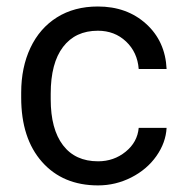

<svg xmlns="http://www.w3.org/2000/svg" viewBox="-20 -558 563 588"><path d="M280.3 -64Q328.6 -64 364.7 -93.3Q400.9 -122.6 404.8 -166.5H490.2Q487.8 -121.1 459 -80.1Q430.2 -39.1 382.1 -14.6Q334 9.8 280.3 9.8Q172.4 9.8 108.6 -62.3Q44.9 -134.3 44.9 -259.3V-274.4Q44.9 -351.6 73.2 -411.6Q101.6 -471.7 154.5 -504.9Q207.5 -538.1 279.8 -538.1Q368.7 -538.1 427.5 -484.9Q486.3 -431.6 490.2 -346.7H404.8Q400.9 -397.9 366 -430.9Q331.1 -463.9 279.8 -463.9Q210.9 -463.9 173.1 -414.3Q135.3 -364.7 135.3 -271V-253.9Q135.3 -162.6 172.9 -113.3Q210.4 -64 280.3 -64Z"/></svg>

Font: Roboto
Style: Regular
Weight: 400
Designer: Google
Version: Version 2.134; 2016; ttfautohint (v1.6)